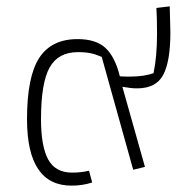

<svg xmlns="http://www.w3.org/2000/svg" viewBox="-20 -578 605 604"><path d="M65 -203Q65 -337 103.5 -396Q142 -455 224 -455Q282 -455 312 -427Q342 -399 357 -338Q367 -337 387 -337Q434 -337 463 -348Q474 -400 474 -472Q474 -521 472 -553L514 -558Q516 -492 516 -476Q516 -385 493.5 -342.5Q471 -300 411 -300Q392 -300 365 -305L436 -53L399 -44L300 -399Q282 -407 265.5 -410.5Q249 -414 225 -414Q163 -414 136 -365.5Q109 -317 109 -203Q109 -118 131.5 -76.5Q154 -35 207 -35Q236 -35 260 -41L270 -4Q240 6 205 6Q65 6 65 -203Z"/></svg>

Font: Athiti Light
Style: Regular
Weight: 300
Designer: CadsonDemak Team
Foundry: CadsonDemak
Version: Version 1.032